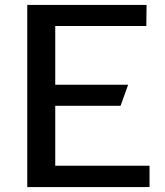

<svg xmlns="http://www.w3.org/2000/svg" viewBox="-20 -762 674 782"><path d="M91 -742V0H589V-87H205V-331H471L502 -417H205V-656H576L577 -742Z"/></svg>

Font: Bisquit Text
Style: Regular
Weight: 400
Version: Version 1.004;Glyphs 3.2.3 (3260)